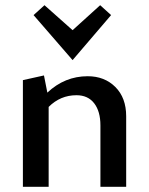

<svg xmlns="http://www.w3.org/2000/svg" viewBox="-20 -718 573 738"><path d="M407 -660 259 -487 109 -660 151 -698 259 -602 365 -698ZM317 -425Q382 -425 423.5 -383.5Q465 -342 465 -271V0H366V-236Q366 -290 342 -321Q318 -352 274 -352Q212 -352 167 -307V0H68V-410L149 -428L162 -362Q229 -425 317 -425Z"/></svg>

Font: EauTestText Semibold
Style: Regular
Weight: 600
Designer: Christian Thalmann (Catharsis Fonts)
Version: Version 0.001;PS 000.001;hotconv 1.0.88;makeotf.lib2.5.64775